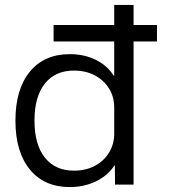

<svg xmlns="http://www.w3.org/2000/svg" viewBox="-20 -750 689 780"><path d="M197.7 -581.6V-648.4H617.7V-581.6ZM263.7 10Q159.7 10 101.2 -61.5Q42.7 -133 42.7 -260Q42.7 -387.3 101.2 -458.7Q159.7 -530 263.7 -530Q321.6 -530 368.3 -507.3Q415 -484.7 441.8 -442.7H444V-730H522.7V0H447.3L446.6 -77.3H444.5Q417.6 -36.3 369.6 -13.2Q321.6 10 263.7 10ZM280.4 -56.7Q328 -56.7 364.8 -76.1Q401.6 -95.4 422.8 -129.7Q444 -164 444 -207.3V-312.7Q444 -356.8 422.8 -390.7Q401.6 -424.6 364.9 -443.9Q328.1 -463.3 280.4 -463.3Q204.4 -463.3 162.2 -410.4Q120.1 -357.6 120.1 -260Q120.1 -162.4 162.4 -109.6Q204.7 -56.7 280.4 -56.7Z"/></svg>

Font: M PLUS 1 Thin
Style: Regular
Weight: 100
Designer: Coji Morishita
Foundry: UNDERFOREST DESIGN
Version: Version 1.001